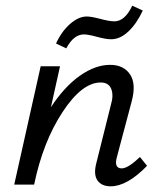

<svg xmlns="http://www.w3.org/2000/svg" viewBox="-20 -649 563 675"><path d="M275 -528Q239 -528 213 -479L177 -496Q196 -538 226 -564.5Q256 -591 285 -591Q301 -591 333 -582.5Q365 -574 382 -574Q419 -574 445 -629L482 -612Q460 -565 431 -538Q402 -511 371 -511Q352 -511 321 -519.5Q290 -528 275 -528ZM472 -97 497 -66Q427 6 369 6Q337 6 322.5 -15Q308 -36 319 -77L370 -281Q380 -314 371 -336.5Q362 -359 334 -359Q268 -359 199.5 -254.5Q131 -150 100 0H30L123 -416H191L159 -272Q206 -344 260.5 -382.5Q315 -421 367 -421Q415 -421 437.5 -387Q460 -353 442 -289L391 -97Q380 -57 408 -57Q430 -57 472 -97Z"/></svg>

Font: EauTest Medium
Style: Italic
Weight: 500
Italic angle: -12°
Designer: Christian Thalmann (Catharsis Fonts)
Version: Version 0.001;PS 000.001;hotconv 1.0.88;makeotf.lib2.5.64775